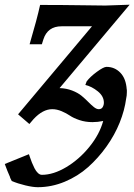

<svg xmlns="http://www.w3.org/2000/svg" viewBox="-82 -509 563 804"><path d="M275.4 -153.3 280.8 -168Q295.4 -187.5 323.7 -208.3Q352.1 -229 363.8 -229Q398.4 -229 422.1 -204.3Q445.8 -179.7 448.7 -133.8L449.2 -134.3V-122.6Q449.2 -108.4 446.3 -96.2Q439.9 -47.4 419.2 4.4Q398.4 56.2 364 104.5Q329.6 152.8 286.9 190.9Q244.1 229 189 252Q133.8 274.9 76.2 274.9Q55.7 274.9 24.2 267.3Q-7.3 259.8 -32.7 249Q-33.7 247.1 -35.4 243.7Q-37.1 240.2 -38.6 237.3Q-40 234.4 -40.5 231.9L-40 232.4Q-51.3 207.5 -62 177.7L39.1 136.7Q39.6 137.7 43.5 149.4Q47.4 161.1 51.8 172.1Q56.2 183.1 62.5 195.6Q68.8 208 76.9 215.6Q85 223.1 93.3 223.1Q141.6 223.1 195.8 190.7Q250 158.2 292.5 105.7Q335 53.2 350.1 -2.4Q327.1 2.4 305.2 2.4Q275.9 2.4 250.7 -6.1Q225.6 -14.6 210.9 -24.7Q196.3 -34.7 176.3 -43.2Q156.2 -51.8 136.7 -51.8Q97.2 -51.8 58.6 -10.3L41 10.3L-6.3 -30.3L303.2 -398.9H175.8Q117.2 -398.9 99.6 -343.8L93.3 -323.7H42Q73.7 -431.6 85.9 -488.3Q177.7 -488.3 253.2 -487.1Q328.6 -485.8 359.4 -485.8Q365.2 -485.8 460.9 -489.3L167.5 -140.1Q195.8 -139.2 220 -129.9Q244.1 -120.6 259.8 -107.7Q275.4 -94.7 287.8 -82Q300.3 -69.3 311.3 -60.5Q322.3 -51.8 331.5 -51.8Q342.8 -51.8 347.9 -60.3Q353 -68.8 353 -79.1Q353 -106 327.6 -126.5Q302.2 -147 275.4 -153.3Z"/></svg>

Font: Flanker
Style: Bold Italic
Weight: 700
Italic angle: -12°
Designer: Flanker
Version: Version 2.000